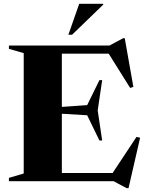

<svg xmlns="http://www.w3.org/2000/svg" viewBox="-20 -955 772 1012"><path d="M27 0V-17.5L105 -40.5V-675L27 -697.5V-715H557L629 -753.5H637.5L683 -497L666 -491.5L553 -672H306V-391.5L439.5 -401L504 -532.5H518.5L495 -373L518.5 -214.5H504L439.5 -347.5L306 -355.5V-43H573.5L699.5 -233.5L718.5 -229L657.5 36.5H646.5L579 0ZM340.5 -772 397.5 -935H524V-930.5L360 -772Z"/></svg>

Font: Newsreader Display
Style: Bold
Weight: 700
Designer: Hugues Gentile
Foundry: Production Type
Version: Version 1.001